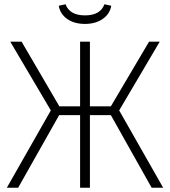

<svg xmlns="http://www.w3.org/2000/svg" viewBox="-20 -879 796 899"><path d="M538 -362 744 0H690L499 -340H401V0H355V-340H257L65 0H12L218 -362L28 -684H81L258 -381H355V-684H401V-381H499L678 -684H728ZM255 -852 287 -859Q306 -807 378 -807Q450 -807 469 -859L501 -852Q494 -813 460.5 -790Q427 -767 378 -767Q328 -767 295 -790Q262 -813 255 -852Z"/></svg>

Font: FiraGO ExtraLight
Style: Regular
Weight: 200
Designer: bBox Type
Foundry: bBox Type GmbH
Version: Version 1.001